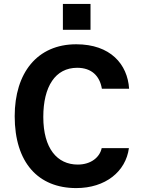

<svg xmlns="http://www.w3.org/2000/svg" viewBox="-20 -950 723 980"><path d="M301 -798H442V-930H301ZM369 10C518 10 622 -74 638 -194H499C490 -149 446 -110 377 -110C272 -110 201 -192 201 -353C201 -508 262 -604 374 -604C447 -604 489 -563 500 -497H639C631 -622 544 -724 369 -724C170 -724 55 -578 55 -357C55 -119 176 10 369 10Z"/></svg>

Font: Kathrein 75 Bold
Style: Regular
Weight: 700
Designer: Lazydogs Typefoundry, based on Open Sans by Ascender Corporation
Foundry: Lazydogs Typefoundry
Version: Version 1.003;PS 001.003;hotconv 1.0.88;makeotf.lib2.5.64775